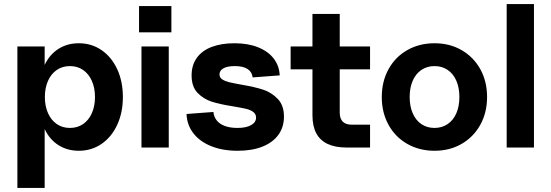

<svg xmlns="http://www.w3.org/2000/svg" viewBox="-20 -730 2728 950"><path d="M177 -210V-290Q177 -357.3 201 -408.6Q225 -460 269 -488Q313 -516 370 -516Q433 -516 482.5 -482Q532 -448 560 -387.5Q588 -327 588 -250Q588 -173 560 -112.5Q532 -52 482.5 -18Q433 16 370 16Q313 16 269 -12Q225 -40 201 -91.4Q177 -142.7 177 -210ZM66 -500H201V200H66ZM450 -249.9Q450 -295 434.4 -329.9Q418.9 -364.9 390.9 -383.9Q363 -403 326 -403Q289 -403 261.1 -384Q233.1 -365 217.6 -330.1Q202 -295.3 202 -250.1Q202 -205 217.6 -170.1Q233.1 -135.1 261.1 -116.1Q289 -97 326 -97Q363 -97 390.9 -116Q418.9 -135 434.4 -169.9Q450 -204.7 450 -249.9Z M680 -500H815V0H680ZM668 -700H828V-570H668Z M903 -166 1036 -176Q1038 -152 1052.5 -134Q1067 -116 1093 -106.5Q1119 -97 1155 -97Q1198 -97 1222.5 -111Q1247 -125 1247 -148Q1247 -166 1232.5 -176.5Q1218 -187 1195.5 -192Q1173 -197 1132 -204Q1068 -214 1027.5 -227Q987 -240 957.5 -270.5Q928 -301 928 -357Q928 -408 954 -444Q980 -480 1028 -498Q1076 -516 1140 -516Q1207 -516 1257 -496Q1307 -476 1334.5 -440Q1362 -404 1364 -357L1230 -347Q1227 -374 1205 -388.5Q1183 -403 1142 -403Q1105 -403 1085.5 -392Q1066 -381 1066 -362Q1066 -346 1080 -337Q1094 -328 1115 -323Q1136 -318 1175 -311Q1240 -300 1281.5 -286.5Q1323 -273 1354 -241Q1385 -209 1385 -153Q1385 -101 1357.5 -63Q1330 -25 1278.5 -4.5Q1227 16 1156 16Q1081 16 1024.5 -7Q968 -30 936.5 -71Q905 -112 903 -166Z M1526 -160V-661H1661V-173Q1661 -143 1676 -128Q1691 -113 1721 -113H1811V0H1696Q1638.9 0 1601.3 -17.7Q1563.6 -35.3 1544.8 -70.7Q1526 -106 1526 -160ZM1418 -500H1811V-387H1418Z M1869 -249.6Q1869 -327.1 1902.4 -387.7Q1935.8 -448.4 1995.4 -482.2Q2055 -516 2130 -516Q2205 -516 2264 -482Q2323 -448 2356.5 -387.7Q2390 -327.3 2390 -250.2Q2390 -173 2356.5 -112.5Q2323 -52 2264 -18Q2205 16 2130 16Q2055 16 1995.4 -17.9Q1935.8 -51.7 1902.4 -112.4Q1869 -173 1869 -249.6ZM2253 -249.8Q2253 -296 2238 -330.5Q2223 -365 2195 -384Q2167.1 -403 2130 -403Q2093 -403 2065 -384Q2037 -365 2022 -330.3Q2007 -295.7 2007 -250Q2007 -204.3 2022.1 -169.5Q2037.2 -134.6 2065.1 -115.8Q2093 -97 2129.8 -97Q2166.6 -97 2194.8 -116Q2223 -135 2238 -169.7Q2253 -204.3 2253 -249.8Z M2487 -710H2622V0H2487Z"/></svg>

Font: Uncut Sans Variable
Style: Regular
Weight: 400
Designer: Kasper Nordkvist
Foundry: UNCUT.wtf
Version: Version 1.304;Glyphs 3.2 (3246)